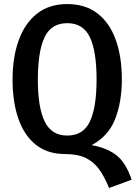

<svg xmlns="http://www.w3.org/2000/svg" viewBox="-20 -742 664 939"><path d="M575.9 -353.8Q575.9 -244.1 543.3 -160.3Q510.8 -76.4 428.2 -32.3Q506.2 -17.9 551.5 19Q596.9 55.9 623.6 136.9L513.3 177.4Q491.8 123.6 465.1 86.4Q438.5 49.2 398.7 30.3Q359 11.3 297.4 11.3Q213.3 11.3 156.4 -33.3Q99.5 -77.9 70.5 -159.7Q41.5 -241.5 41.5 -352.8Q41.5 -462.1 71.5 -545.1Q101.5 -628.2 160.8 -675.1Q220 -722.1 308.7 -722.1Q397.4 -722.1 456.7 -676.4Q515.9 -630.8 545.9 -547.9Q575.9 -465.1 575.9 -353.8ZM452.3 -353.8Q452.3 -490.8 419.7 -559.7Q387.2 -628.7 308.7 -628.7Q230.3 -628.7 197.7 -559.2Q165.1 -489.7 165.1 -352.8Q165.1 -215.9 198.7 -147.4Q232.3 -79 308.7 -79Q387.2 -79 419.7 -147.9Q452.3 -216.9 452.3 -353.8Z"/></svg>

Font: Fira Code Medium
Style: Regular
Weight: 500
Designer: Carrois Corporate, Edenspiekermann AG, Nikita Prokopov
Foundry: Carrois Corporate, Edenspiekermann AG, Nikita Prokopov
Version: Version 6.002